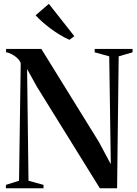

<svg xmlns="http://www.w3.org/2000/svg" viewBox="-20 -1004 732 1024"><path d="M11.5 0V-18L81.5 -40L90.5 -666Q87 -679.5 74 -692.2Q61 -705 44 -714.2Q27 -723.5 12.5 -725V-743H200.5L508 -246L571 -128L562.5 -703.5L485 -725V-743H687V-725L613 -703.5L604.5 0H512.5L176.5 -542L124.5 -636L132 -40L212 -18V0ZM349.5 -792Q325.5 -802.5 299.5 -818.2Q273.5 -834 249 -852.2Q224.5 -870.5 204 -888.8Q183.5 -907 170 -922.5L240.5 -983.5L376.5 -811L351 -792Z"/></svg>

Font: Merriweather 144pt SemiBold
Style: Regular
Weight: 600
Version: Version 2.100